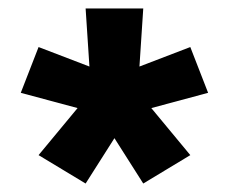

<svg xmlns="http://www.w3.org/2000/svg" viewBox="-20 -836 540 453"><path d="M182 -403 71 -470 163 -581 29 -617 71 -725 191 -679 182 -816H318L309 -679L429 -725L471 -617L337 -581L429 -470L318 -403L250 -510Z"/></svg>

Font: Iosevka Curly Slab Heavy
Style: Regular
Weight: 900
Monospace: yes
Designer: Belleve Invis
Foundry: Belleve Invis
Version: Version 22.1.2; ttfautohint (v1.8.4)